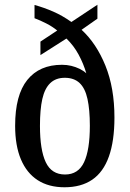

<svg xmlns="http://www.w3.org/2000/svg" viewBox="-20 -782 549 812"><path d="M253 10Q186 10 139.5 -20Q93 -50 68.5 -108Q44 -166 44 -250Q44 -380 95.5 -444Q147 -508 242 -508Q263 -508 281.5 -503.5Q300 -499 316.5 -491Q333 -483 345 -472Q333 -513 312.5 -551Q292 -589 261 -619L151 -549V-606L222 -653Q201 -670 175.5 -683Q150 -696 126 -705V-761Q166 -750 205 -733Q244 -716 282 -689L392 -762V-703L325 -656Q388 -598 426 -504Q464 -410 464 -285Q464 -186 440.5 -120Q417 -54 370 -22Q323 10 253 10ZM255 -44Q311 -44 335.5 -96Q360 -148 360 -250Q360 -318 350 -363.5Q340 -409 316.5 -431Q293 -453 254 -453Q216 -453 192.5 -430.5Q169 -408 159 -363.5Q149 -319 149 -250Q149 -148 173.5 -96Q198 -44 255 -44Z"/></svg>

Font: Noto Serif Khmer Condensed Medium
Style: Regular
Weight: 500
Width: 3
Designer: Danh Hong and the Monotype Design Team
Foundry: Monotype Imaging Inc.
Version: Version 2.004